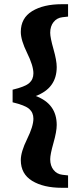

<svg xmlns="http://www.w3.org/2000/svg" viewBox="-20 -735 374 914"><path d="M304 -656 277 -653Q251 -650 235 -630Q219 -610 219 -579Q219 -556 234.5 -501.5Q250 -447 250 -416Q250 -315 150 -278Q250 -241 250 -140Q250 -109 234.5 -54.5Q219 0 219 23Q219 54 235 74Q251 94 277 97L304 100V159H275Q187 159 133 126Q79 93 79 27Q79 -12 109 -73Q139 -134 139 -170Q139 -199 119 -216.5Q99 -234 40 -248V-308Q99 -322 119 -339.5Q139 -357 139 -386Q139 -422 109 -483Q79 -544 79 -583Q79 -649 133 -682Q187 -715 275 -715H304Z"/></svg>

Font: TypoPRO Source Serif Pro
Style: Regular
Weight: 900
Designer: Frank Grießhammer
Foundry: Adobe Systems Incorporated
Version: Version 1.017;PS 1.0;hotconv 1.0.79;makeotf.lib2.5.61930